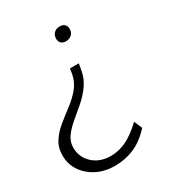

<svg xmlns="http://www.w3.org/2000/svg" viewBox="-168 -591 807 883"><g transform="rotate(-30 235.0 -149.5)"><path d="M184 192Q132 192 90 171Q48 150 23 113.5Q-2 77 -2 31Q-2 -12 18.5 -43Q39 -74 70.5 -99.5Q102 -125 134.5 -149.5Q167 -174 192 -204Q217 -234 224 -274L228 -300H275L270 -271Q263 -227 239.5 -194Q216 -161 185.5 -134.5Q155 -108 126 -84Q97 -60 78 -34Q59 -8 59 24Q59 75 96 109Q133 143 191 143Q233 143 273 124Q313 105 361 60L379 103Q334 152 286 172Q238 192 184 192ZM275 -417Q259 -417 250 -426Q241 -435 241 -449Q241 -468 252.5 -479.5Q264 -491 284 -491Q300 -491 309 -482Q318 -473 318 -459Q318 -440 306 -428.5Q294 -417 275 -417Z"/></g></svg>

Font: Gantari Light
Style: Italic
Weight: 300
Italic angle: -10°
Version: Version 1.000